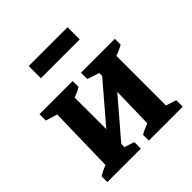

<svg xmlns="http://www.w3.org/2000/svg" viewBox="-189 -843 982 982"><g transform="rotate(-45 302.5 -352.0)"><path d="M163 -21 156 -121 458 -474V-365ZM32 0V-42Q44 -49 57 -55.5Q70 -62 87 -68L95 -426L32 -445V-491H272V-449Q260 -441 247 -435Q234 -429 219 -424L220 -65L274 -47V0ZM332 0V-42Q346 -50 361 -56.5Q376 -63 389 -68L397 -424L332 -445V-491H577V-449Q554 -435 521 -424V-65L577 -47V0ZM167 -616V-704H448V-616Z"/></g></svg>

Font: Piazzolla 24pt
Style: Bold
Weight: 700
Designer: Juan Pablo del Peral
Foundry: Huerta Tipografica
Version: Version 2.005